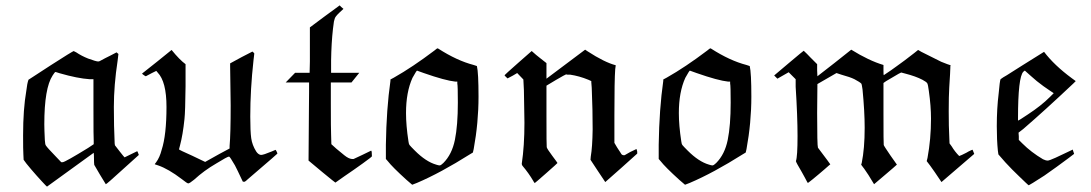

<svg xmlns="http://www.w3.org/2000/svg" viewBox="-20 -660 4063 715"><path d="M86 -363Q97 -370 114.5 -381.5Q132 -393 169 -417Q206 -441 230.5 -456Q255 -471 255 -470L256 -469Q258 -468 260 -467Q262 -466 264 -465Q283 -452 308 -442Q338 -431 346 -431Q350 -431 358 -436Q360 -437 372 -443.5Q384 -450 391 -453L414 -465Q418 -461 421 -459L418 -434Q404 -342 404 -262Q404 -189 407 -126L408 -119L425 -97Q443 -74 444 -74L491 -97Q492 -97 497 -83L436 -28Q377 26 374 26Q364 10 352 -10L331 -46Q330 -54 330 -69Q330 -84 329 -91L242 -28L155 35Q154 35 135.5 15Q117 -5 96 -29.5Q75 -54 68 -65L67 -86Q66 -100 66 -156Q66 -253 78 -322Q81 -349 86 -363ZM203 -387 187 -392Q184 -392 176 -379Q145 -332 145 -197Q145 -178 147 -138Q148 -121 151 -118Q156 -110 187 -78L208 -56H214Q225 -58 308 -109L329 -123V-136Q328 -143 328 -257V-365H314Q269 -368 203 -387Z M920 -468Q924 -465 927 -461L924 -435Q912 -327 912 -226Q912 -171 915.5 -145.5Q919 -120 934 -96Q942 -84 952 -83Q961 -83 992 -96L1006 -102Q1007 -102 1010 -96Q1013 -90 1013 -88Q999 -75 958.5 -40.5Q918 -6 901 9Q892 18 888 17L884 16Q862 -31 855 -44Q836 -77 833 -77Q827 -77 785 -51Q740 -25 703 9Q686 23 681 23Q677 23 657 7Q607 -31 569 -44L557 -48Q556 -48 557 -50Q558 -52 561 -55Q575 -74 582 -102Q600 -157 600 -262Q600 -356 567 -390L562 -396Q549 -390 523 -376Q520 -377 514.5 -381Q509 -385 509 -386Q528 -401 564.5 -430Q601 -459 619 -474Q649 -437 671 -421V-339Q670 -244 667 -217Q661 -158 650 -117Q646 -103 647 -103Q647 -102 696 -80L744 -57Q804 -91 835 -107V-116Q839 -161 839 -268Q839 -291 838 -343Q837 -395 837 -412V-424Q882 -449 920 -468Z M1245 -640Q1249 -635 1259 -627L1244 -613Q1238 -607 1236 -605Q1234 -603 1231 -599Q1228 -595 1227.5 -593.5Q1227 -592 1225.5 -587Q1224 -582 1223.5 -579.5Q1223 -577 1222 -568Q1221 -559 1220 -553Q1214 -500 1213 -435V-389H1318Q1309 -377 1289 -353H1212V-274Q1212 -178 1213 -159L1214 -123Q1227 -110 1262 -82Q1278 -69 1290 -68H1297L1329 -83Q1361 -99 1362 -99Q1365 -99 1365 -78Q1365 -76 1331 -51.5Q1297 -27 1263 -4L1229 20Q1228 20 1180.5 -19Q1133 -58 1129 -62Q1129 -122 1130 -196Q1130 -228 1130.5 -262.5Q1131 -297 1131 -318.5Q1131 -340 1131 -341V-353H1044Q1068 -377 1079 -389H1133L1134 -431V-558L1189 -599Z M1417 -121Q1419 -254 1434 -359V-364L1447 -371Q1516 -410 1598 -472Q1607 -480 1610 -480Q1611 -480 1612 -479Q1682 -434 1744 -418L1756 -414Q1762 -389 1762 -300Q1762 -203 1744 -105Q1741 -94 1741 -92L1731 -86Q1620 -16 1533 21L1515 28Q1510 24 1494 10Q1441 -38 1424 -60L1417 -68ZM1685 -278Q1685 -341 1683 -349V-356H1676Q1638 -360 1558 -388L1533 -397Q1531 -397 1516 -370Q1492 -317 1492 -239Q1492 -193 1501 -134Q1502 -124 1505.5 -119.5Q1509 -115 1525 -99Q1566 -58 1604 -47Q1613 -44 1617 -44Q1622 -44 1631 -53Q1663 -85 1674 -139Q1685 -193 1685 -278Z M1870 -368Q1859 -378 1859 -380Q1859 -381 1911 -427L1960 -470L1968 -463Q1973 -458 1991.5 -443.5Q2010 -429 2015 -425V-367L2159 -475L2168 -469Q2231 -428 2273 -417L2271 -402Q2268 -362 2268 -231V-128L2278 -111Q2281 -106 2284.5 -101Q2288 -96 2289.5 -93.5Q2291 -91 2292.5 -88.5Q2294 -86 2295 -85Q2296 -84 2298 -83Q2300 -82 2301.5 -82Q2303 -82 2306 -82L2327 -94Q2349 -105 2350 -105Q2351 -105 2353 -95V-88L2294 -35L2234 18Q2221 -1 2206 -24L2179 -65L2180 -77Q2186 -111 2187 -178Q2187 -254 2184 -321Q2184 -326 2183.5 -334Q2183 -342 2182.5 -347Q2182 -352 2182 -353V-358L2171 -363Q2137 -377 2103 -382Q2099 -382 2093 -382L2088 -383Q2086 -383 2050 -362L2015 -341V-229Q2015 -115 2016 -112Q2017 -106 2036.5 -80Q2056 -54 2056 -53Q2056 -52 2014 -15Q1972 22 1971 22L1970 20Q1969 19 1968 17.5Q1967 16 1966 14Q1949 -15 1927 -41Q1923 -45 1923 -50Q1933 -116 1933 -203Q1933 -222 1932 -265Q1931 -308 1931 -324L1929 -364Q1913 -380 1906 -388L1889 -378Q1871 -368 1870 -368Z M2433 -121Q2435 -254 2450 -359V-364L2463 -371Q2532 -410 2614 -472Q2623 -480 2626 -480Q2627 -480 2628 -479Q2698 -434 2760 -418L2772 -414Q2778 -389 2778 -300Q2778 -203 2760 -105Q2757 -94 2757 -92L2747 -86Q2636 -16 2549 21L2531 28Q2526 24 2510 10Q2457 -38 2440 -60L2433 -68ZM2701 -278Q2701 -341 2699 -349V-356H2692Q2654 -360 2574 -388L2549 -397Q2547 -397 2532 -370Q2508 -317 2508 -239Q2508 -193 2517 -134Q2518 -124 2521.5 -119.5Q2525 -115 2541 -99Q2582 -58 2620 -47Q2629 -44 2633 -44Q2638 -44 2647 -53Q2679 -85 2690 -139Q2701 -193 2701 -278Z M2875 -367 2863 -379Q2864 -380 2918 -425.5Q2972 -471 2973 -471Q2985 -460 2998 -446L3023 -421V-398L3024 -376L3087 -425L3150 -475Q3216 -434 3270 -418V-399Q3270 -380 3271 -380Q3300 -399 3320 -414Q3347 -433 3384 -462L3399 -474L3411 -467L3485 -430Q3494 -427 3508 -421L3520 -417L3519 -412Q3519 -411 3519 -407Q3519 -403 3518.5 -396.5Q3518 -390 3518 -384Q3515 -342 3515 -335Q3513 -303 3513 -245Q3513 -186 3515 -152L3516 -126L3524 -115Q3536 -95 3552 -79L3562 -83Q3583 -93 3587 -96Q3593 -99 3597.5 -101Q3602 -103 3602 -102Q3608 -88 3608 -87L3607 -86L3486 18Q3456 -27 3444 -43L3431 -60L3434 -72Q3447 -142 3447 -218Q3447 -265 3439 -321Q3436 -345 3433 -350Q3430 -355 3415 -363Q3390 -376 3351 -386L3336 -390L3326 -385Q3285 -361 3280 -358L3270 -351V-238Q3270 -123 3271 -120Q3272 -116 3296 -81L3320 -47Q3314 -41 3275 -8L3235 26Q3212 -13 3198 -32Q3196 -34 3194.5 -36.5Q3193 -39 3191.5 -40.5Q3190 -42 3189 -44L3188 -45Q3186 -47 3189 -53Q3200 -107 3200 -184Q3200 -245 3192 -327Q3189 -347 3188 -348Q3183 -354 3162 -365Q3146 -373 3113 -382L3095 -388Q3083 -381 3059.5 -367.5Q3036 -354 3024 -347L3023 -240Q3023 -118 3026 -110Q3072 -49 3072 -48L3067 -44Q3062 -39 3050.5 -29.5Q3039 -20 3030 -12Q3016 0 3006.5 7.5Q2997 15 2992.5 18.5Q2988 22 2988 21L2985 16Q2982 10 2976.5 0Q2971 -10 2966 -19Q2944 -56 2944 -60Q2950 -77 2950 -153Q2950 -227 2943 -337V-365L2917 -391Z M3975 -103Q3975 -101 3977.5 -94.5Q3980 -88 3980 -87L3959 -71Q3915 -38 3869 -6Q3813 30 3811 30Q3810 30 3799.5 20Q3789 10 3774 -4.5Q3759 -19 3749 -29Q3725 -53 3698 -85L3696 -99Q3692 -139 3692 -190Q3692 -256 3699 -312Q3703 -358 3706 -365L3716 -372Q3727 -378 3748.5 -392Q3770 -406 3788 -417L3868 -467Q3906 -417 3971 -369L3986 -358L3977 -349Q3871 -249 3791 -180L3773 -166L3774 -152V-139L3787 -126Q3820 -93 3864 -67Q3874 -62 3882 -62Q3887 -62 3910.5 -72.5Q3934 -83 3954 -93ZM3801 -393Q3797 -397 3796 -397Q3793 -395 3791 -393Q3771 -373 3771 -219V-211Q3774 -211 3808 -234Q3857 -266 3890 -299L3904 -313L3889 -323Q3866 -338 3841 -358Q3835 -363 3819 -377Q3803 -391 3801 -393Z"/></svg>

Font: KaTeX_Fraktur
Style: Regular
Weight: 400
Version: Version 1.1; ttfautohint (v1.3)